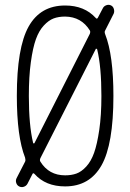

<svg xmlns="http://www.w3.org/2000/svg" viewBox="-20 -763 540 796"><path d="M99.6 -365.2Q99.6 -244.1 117.2 -170.9Q117.2 -168.9 119.6 -168.5Q122.1 -168 123 -169.9L352.5 -623Q355.5 -631.8 352.5 -636.7Q317.4 -693.4 250 -694.3Q222.7 -694.3 202.1 -686.5Q181.6 -678.7 161.6 -657.2Q141.6 -635.7 128.9 -600.6Q116.2 -565.4 107.9 -505.4Q99.6 -445.3 99.6 -365.2ZM400.4 -365.2Q400.4 -486.3 382.8 -558.6Q381.8 -560.5 379.4 -561Q377 -561.5 377 -559.6L147.5 -107.4Q143.6 -98.6 147.5 -92.8Q182.6 -36.1 250 -36.1Q276.4 -36.1 296.9 -43.5Q317.4 -50.8 337.4 -72.3Q357.4 -93.8 370.1 -129.4Q382.8 -165 391.6 -225.1Q400.4 -285.2 400.4 -365.2ZM48.8 -24.4 84 -92.8Q86.9 -98.6 84 -109.4Q49.8 -196.3 49.8 -365.2Q49.8 -565.4 98.6 -652.8Q147.5 -740.2 250 -740.2Q330.1 -740.2 377 -688.5Q381.8 -682.6 385.7 -689.5L406.2 -728.5Q410.2 -737.3 420.4 -741.2Q430.7 -745.1 439.9 -740.7Q449.2 -736.3 452.1 -725.6Q455.1 -714.8 451.2 -706.1L416 -636.7Q412.1 -630.9 416 -621.1Q450.2 -534.2 450.2 -365.2Q450.2 -165 400.9 -77.6Q351.6 9.8 250 9.8Q168.9 9.8 123 -42Q117.2 -47.9 114.3 -41L93.8 -1Q88.9 7.8 79.1 11.2Q69.3 14.6 60.1 10.3Q50.8 5.9 47.4 -4.4Q43.9 -14.6 48.8 -24.4Z"/></svg>

Font: Rounded Mgen+ 1m light
Style: Regular
Weight: 200
Designer: [Source Han Sans]
Ryoko NISHIZUKA  (kana & ideographs); Paul D. Hunt (Latin, Greek & Cyrillic); Wenlong ZHANG  (bopomofo
Version: Version 1.059.20150602